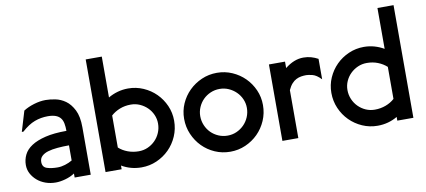

<svg xmlns="http://www.w3.org/2000/svg" viewBox="-66 -932 2605 1175"><g transform="rotate(-10 1236.5 -345.0)"><path d="M317 -106V-200Q279 -200 245 -197Q211 -194 186 -186.5Q161 -179 146.5 -165Q132 -151 132 -129Q132 -97 159.5 -88Q187 -79 226 -79Q248 -79 272.5 -86.5Q297 -94 317 -106ZM417 0H317V-25Q291 -8 258.5 1Q226 10 199 10Q165 10 135.5 -0.5Q106 -11 84 -30Q62 -49 49 -73.5Q36 -98 36 -127Q36 -160 50.5 -190Q65 -220 98.5 -242Q132 -264 185.5 -277Q239 -290 317 -290Q317 -316 313 -336.5Q309 -357 298 -370.5Q287 -384 268 -391Q249 -398 220 -398Q177 -398 138 -383.5Q99 -369 57 -331H47L85 -457Q113 -475 151 -486.5Q189 -498 224 -498Q250 -498 283.5 -491.5Q317 -485 346.5 -464Q376 -443 396.5 -402.5Q417 -362 417 -295Z M877 -237Q877 -266 865.5 -292Q854 -318 834 -337.5Q814 -357 788 -368.5Q762 -380 732 -380Q695 -380 663.5 -367.5Q632 -355 609 -334V-135Q632 -114 664 -102Q696 -90 732 -90Q762 -90 788 -101.5Q814 -113 834 -133Q854 -153 865.5 -180Q877 -207 877 -237ZM977 -237Q977 -186 957.5 -141Q938 -96 904.5 -62.5Q871 -29 826.5 -9.5Q782 10 732 10Q698 10 667 1.5Q636 -7 609 -23V0H509V-700H609V-446Q636 -462 667.5 -471Q699 -480 733 -480Q783 -480 827.5 -460.5Q872 -441 905 -408Q938 -375 957.5 -331Q977 -287 977 -237Z M1429 -237Q1429 -266 1417.5 -292Q1406 -318 1386 -337.5Q1366 -357 1340 -368.5Q1314 -380 1284 -380Q1254 -380 1227.5 -368.5Q1201 -357 1181.5 -337.5Q1162 -318 1150.5 -291.5Q1139 -265 1139 -236Q1139 -206 1150.5 -179Q1162 -152 1181.5 -132.5Q1201 -113 1227.5 -101.5Q1254 -90 1284 -90Q1314 -90 1340 -101.5Q1366 -113 1386 -133Q1406 -153 1417.5 -180Q1429 -207 1429 -237ZM1529 -237Q1529 -186 1509.5 -141Q1490 -96 1456.5 -62.5Q1423 -29 1378.5 -9.5Q1334 10 1284 10Q1233 10 1188.5 -9.5Q1144 -29 1111 -62.5Q1078 -96 1058.5 -141Q1039 -186 1039 -237Q1039 -287 1058.5 -331Q1078 -375 1111.5 -408Q1145 -441 1189.5 -460.5Q1234 -480 1285 -480Q1335 -480 1379.5 -460.5Q1424 -441 1457 -408Q1490 -375 1509.5 -331Q1529 -287 1529 -237Z M1913 -329Q1884 -359 1859 -365Q1834 -371 1821 -371Q1805 -371 1789.5 -368.5Q1774 -366 1759 -358.5Q1744 -351 1731 -336.5Q1718 -322 1707 -298V0H1608V-475H1708V-435Q1764 -480 1822 -480Q1848 -480 1870.5 -473.5Q1893 -467 1913 -456Z M2422 0H2322V-23Q2295 -7 2264 1.5Q2233 10 2199 10Q2149 10 2104.5 -9.5Q2060 -29 2026.5 -62.5Q1993 -96 1973.5 -141Q1954 -186 1954 -237Q1954 -287 1973.5 -331Q1993 -375 2026 -408Q2059 -441 2103.5 -460.5Q2148 -480 2198 -480Q2232 -480 2263.5 -471Q2295 -462 2322 -446V-700H2422ZM2322 -334Q2299 -355 2267.5 -367.5Q2236 -380 2199 -380Q2169 -380 2143 -368.5Q2117 -357 2097 -337.5Q2077 -318 2065.5 -292Q2054 -266 2054 -237Q2054 -207 2065.5 -180Q2077 -153 2097 -133Q2117 -113 2143 -101.5Q2169 -90 2199 -90Q2235 -90 2267 -102Q2299 -114 2322 -135Z"/></g></svg>

Font: Railway
Style: Regular
Weight: 400
Version: 1.000